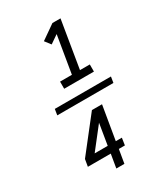

<svg xmlns="http://www.w3.org/2000/svg" viewBox="-241 -957 1082 1235"><g transform="rotate(-30 300.0 -340.0)"><path d="M212 -444V-497H300L346 -773L285 -731L252 -774L358 -848H418L360 -497H433V-444ZM88 -318 95 -362H512L505 -318ZM246 168 263 67H93L102 14L298 -236H373L331 14H376L368 67H323L306 168ZM174 14H271L297 -143Z"/></g></svg>

Font: Iosevka SS04 Lt Ex Obl
Style: Regular
Weight: 300
Width: 7
Italic angle: -9°
Monospace: yes
Designer: Belleve Invis
Foundry: Belleve Invis
Version: Version 19.0.0; ttfautohint (v1.8.4)